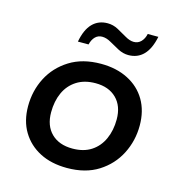

<svg xmlns="http://www.w3.org/2000/svg" viewBox="-90 -644 681 733"><g transform="rotate(15 250.5 -277.0)"><path d="M239 10Q177 10 131.5 -13.5Q86 -37 60.5 -79.5Q35 -122 35 -180Q35 -241 61.5 -292.5Q88 -344 139 -376Q190 -408 263 -408Q324 -408 370 -384.5Q416 -361 441 -318.5Q466 -276 466 -218Q466 -158 439.5 -106Q413 -54 362.5 -22Q312 10 239 10ZM240 -67Q284 -67 314 -86.5Q344 -106 359.5 -140.5Q375 -175 375 -218Q375 -271 344.5 -301Q314 -331 262 -331Q218 -331 187.5 -311.5Q157 -292 141.5 -258Q126 -224 126 -180Q126 -127 156.5 -97Q187 -67 240 -67ZM354 -467Q333 -467 313 -477.5Q293 -488 275 -498.5Q257 -509 240 -509Q224 -509 213 -498Q202 -487 197 -467H155Q164 -516 187.5 -540Q211 -564 247 -564Q269 -564 288.5 -553.5Q308 -543 326.5 -532Q345 -521 361 -521Q378 -521 389.5 -533Q401 -545 405 -564H447Q437 -515 413.5 -491Q390 -467 354 -467Z"/></g></svg>

Font: Rokkitt Medium
Style: Italic
Weight: 500
Italic angle: -9°
Designer: Vernon Adams
Foundry: Vernon Adams
Version: Version 3.103